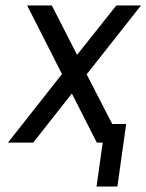

<svg xmlns="http://www.w3.org/2000/svg" viewBox="-20 -520 534 700"><path d="M242 -179 333 0H424L296 -249L494 -500H404L261 -320L169 -500H79L206 -250L9 0H101ZM332 160H408L440 -68H364Z"/></svg>

Font: Unageo
Style: Regular-Italic
Weight: 400
Designer: Richard Sepsi
Foundry: Richard Sepsi
Version: Version 2.000